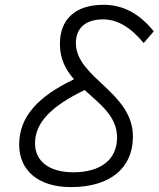

<svg xmlns="http://www.w3.org/2000/svg" viewBox="-20 -762 654 792"><path d="M272.5 9.8C433.1 9.8 528.3 -67.4 528.3 -198.7C528.3 -382.8 293 -440.4 293 -584.5C293 -646.5 333.5 -682.1 405.3 -682.1C462.9 -682.1 517.6 -650.9 572.8 -584.5L614.3 -632.8C554.2 -707 486.8 -742.2 406.7 -742.2C292 -742.2 227.1 -683.6 227.1 -580.6C227.1 -518.6 251.5 -473.6 285.2 -435.1C136.7 -363.8 59.1 -280.8 59.1 -165.5C59.1 -57.1 140.1 9.8 272.5 9.8ZM329.1 -390.6C392.6 -332.5 462.9 -282.7 462.9 -194.3C462.9 -104.5 396 -51.3 282.7 -51.3C184.1 -51.3 124.5 -96.2 124.5 -170.4C124.5 -257.3 192.9 -324.7 329.1 -390.6Z"/></svg>

Font: Cascadia Mono NF Light
Style: Italic
Weight: 300
Italic angle: -10°
Monospace: yes
Designer: Aaron Bell
Foundry: Saja Typeworks
Version: Version 2404.023